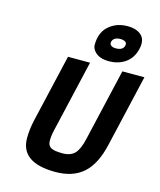

<svg xmlns="http://www.w3.org/2000/svg" viewBox="-137 -1050 968 1160"><g transform="rotate(15 346.5 -470.0)"><path d="M372 -748Q352 -768 352 -792Q352 -880 414 -922Q457 -952 515.5 -952Q574 -952 604 -923Q624 -903 624 -870Q624 -854 619 -835Q605 -778 562 -748Q519 -718 460 -718Q401 -718 372 -748ZM480 -804Q525 -804 532 -835Q536 -852 523.5 -859Q511 -866 495 -866Q451 -866 443 -835Q440 -821 450 -812.5Q460 -804 480 -804ZM249 -231Q240 -193 240 -162.5Q240 -132 260.5 -120Q281 -108 332.5 -108Q384 -108 410 -135.5Q436 -163 451 -231L555 -680H693L589 -231Q560 -103 494.5 -45.5Q429 12 321 12Q103 12 103 -142Q103 -194 116 -253L215 -680H353Z"/></g></svg>

Font: Titillium Web
Style: Bold Italic
Weight: 700
Italic angle: -13°
Version: Version 1.002;PS 57.000;hotconv 1.0.70;makeotf.lib2.5.55311